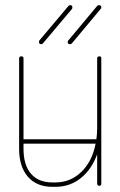

<svg xmlns="http://www.w3.org/2000/svg" viewBox="-20 -719 465 743"><path d="M372 -9Q372 0 365 0Q356 0 356 -9V-122Q335 -64 293 -30Q251 4 194 4H183Q122 4 88 -35Q54 -74 54 -143V-493Q54 -501 63 -501Q71 -501 71 -493V-180H353Q356 -201 356 -224V-493Q356 -501 365 -501Q372 -501 372 -493ZM183 -13H194Q253 -13 295 -54Q337 -95 350 -163H71V-143Q71 -80 100 -46.5Q129 -13 183 -13ZM245 -696Q247 -699 252 -699Q260 -699 260 -691Q260 -687 259 -685L146 -551Q143 -548 140 -548Q131 -548 131 -556Q131 -560 132 -562ZM356 -696Q358 -699 363 -699Q372 -699 372 -691Q372 -687 370 -685L258 -551Q255 -548 251 -548Q242 -548 242 -556Q242 -560 244 -562Z"/></svg>

Font: Libertine Sup Thin
Style: Regular
Weight: 100
Designer: Bastien Sozeau
Foundry: NBR — Bastien Sozeau
Version: Version 2.003; ttfautohint (v1.8.4.7-5d5b);gftools[0.9.33]